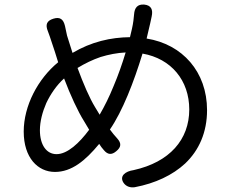

<svg xmlns="http://www.w3.org/2000/svg" viewBox="-20 -789 1020 842"><path d="M421 -539C457 -550 493 -557 531 -559C516 -509 498 -458 478 -411C459 -364 438 -322 417 -286L397 -319C373 -358 345 -423 320 -491C353 -511 386 -527 421 -539ZM792 -72C853 -130 888 -209 888 -306C888 -474 780 -595 623 -620L639 -688C641 -696 643 -706 645 -716C652 -747 643 -766 612 -769C583 -771 570 -755 568 -726C567 -715 566 -706 565 -698C562 -674 556 -651 550 -626C465 -625 381 -606 298 -557L274 -633C271 -646 268 -661 265 -675C258 -705 243 -716 214 -707C185 -698 178 -681 190 -652C196 -637 201 -621 206 -606L221 -561L235 -516C146 -443 84 -325 84 -212C84 -97 146 -35 221 -35C294 -35 354 -84 415 -158C421 -148 428 -139 436 -130C453 -110 470 -109 490 -126C512 -144 513 -161 494 -182C483 -194 472 -207 462 -221C517 -301 567 -429 605 -554C731 -532 810 -436 810 -309C810 -177 724 -78 566 -43C530 -38 502 -17 522 13C533 29 552 35 571 32C661 15 737 -21 792 -72ZM305 -340C320 -308 335 -279 349 -257L371 -220C328 -162 276 -113 228 -113C184 -113 155 -153 155 -218C155 -256 166 -298 183 -337C202 -377 228 -415 261 -445C275 -408 290 -372 305 -340Z"/></svg>

Font: GenSenRounded2 TW R
Style: Regular
Weight: 400
Version: Version 2.100;PS 2.1;hotconv 16.6.51;makeotf.lib2.5.65220 DE